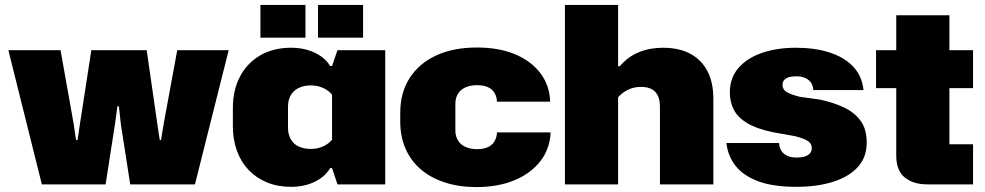

<svg xmlns="http://www.w3.org/2000/svg" viewBox="-20 -749 4002 780"><path d="M150 0 14 -545H226L279 -247L289 -180H295L305 -247L351 -545H576L619 -246L629 -180H634L645 -246L700 -545H909L772 0H509L471 -244L463 -317H457L447 -244L409 0Z M1162 10Q1108 10 1064.5 -8Q1021 -26 990 -58.5Q959 -91 942.5 -136.5Q926 -182 926 -237V-310Q926 -383 955 -438Q984 -493 1037 -524Q1090 -555 1162 -555Q1217 -555 1259.5 -534.5Q1302 -514 1321 -481H1329L1351 -545H1545V0H1351L1329 -66H1321Q1302 -32 1259.5 -11Q1217 10 1162 10ZM1243 -144Q1270 -144 1293 -154.5Q1316 -165 1329 -182V-364Q1316 -381 1293 -391.5Q1270 -402 1243 -402Q1214 -402 1193 -391.5Q1172 -381 1161 -362Q1150 -343 1150 -315V-230Q1150 -204 1161 -184Q1172 -164 1193 -154Q1214 -144 1243 -144ZM1038 -596V-729H1221V-596ZM1272 -596V-729H1455V-596Z M1915 11Q1844 11 1786.5 -8Q1729 -27 1689 -61.5Q1649 -96 1627.5 -145Q1606 -194 1606 -255V-291Q1606 -373 1644.5 -432.5Q1683 -492 1752.5 -524Q1822 -556 1917 -556Q2007 -556 2072.5 -528.5Q2138 -501 2175.5 -451.5Q2213 -402 2215 -336H1999Q1997 -369 1976.5 -386Q1956 -403 1918 -403Q1891 -403 1871 -394Q1851 -385 1840.5 -368Q1830 -351 1830 -328V-217Q1830 -196 1840.5 -178.5Q1851 -161 1871.5 -152Q1892 -143 1919 -143Q1943 -143 1960.5 -150.5Q1978 -158 1988 -173.5Q1998 -189 1999 -211H2217Q2214 -144 2175 -94Q2136 -44 2069.5 -16.5Q2003 11 1915 11Z M2275 0V-729H2491V-480H2498Q2530 -518 2574.5 -536.5Q2619 -555 2673 -555Q2740 -555 2785.5 -530Q2831 -505 2854.5 -459Q2878 -413 2878 -347V0H2661V-315Q2661 -340 2653.5 -358Q2646 -376 2629 -386Q2612 -396 2584 -396Q2556 -396 2532.5 -385Q2509 -374 2491 -354V0Z M3215 10Q3121 10 3060.5 -12.5Q3000 -35 2968.5 -75Q2937 -115 2931 -168H3145Q3146 -149 3154.5 -136Q3163 -123 3178.5 -116Q3194 -109 3216 -109Q3248 -109 3263 -119.5Q3278 -130 3278 -147Q3278 -166 3261.5 -176.5Q3245 -187 3209 -196L3119 -212Q3053 -226 3015 -249Q2977 -272 2961 -303.5Q2945 -335 2945 -373Q2945 -433 2980.5 -473.5Q3016 -514 3076.5 -534.5Q3137 -555 3213 -555Q3290 -555 3349.5 -536Q3409 -517 3445.5 -479Q3482 -441 3488 -383H3284Q3283 -403 3273 -415.5Q3263 -428 3248 -433.5Q3233 -439 3216 -439Q3196 -439 3183.5 -435Q3171 -431 3165 -423Q3159 -415 3159 -404Q3159 -386 3174.5 -376Q3190 -366 3228 -356L3313 -344Q3364 -333 3406.5 -313.5Q3449 -294 3475 -260Q3501 -226 3501 -170Q3501 -110 3465 -70.5Q3429 -31 3364.5 -10.5Q3300 10 3215 10Z M3748 0Q3690 0 3655.5 -28Q3621 -56 3621 -117V-687H3837V-163H3933V0ZM3539 -391V-545H3933V-391Z"/></svg>

Font: Hubot Sans Condensed ExtraLight Black
Style: Regular
Weight: 900
Version: Version 2.000